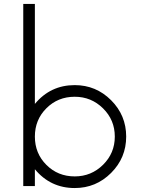

<svg xmlns="http://www.w3.org/2000/svg" viewBox="-20 -940 719 970"><path d="M357.5 -510Q465 -510 541.2 -433.8Q617.5 -357.5 617.5 -250Q617.5 -142.5 541.2 -66.2Q465 10 357.5 10Q235 10 156.2 -85V0H97.5V-920H156.2V-415Q235 -510 357.5 -510ZM357.5 -48.8Q441.2 -48.8 500.6 -107.5Q560 -166.2 560 -250Q560 -333.8 500.6 -392.5Q441.2 -451.2 357.5 -451.2Q272.5 -451.2 214.4 -393.1Q156.2 -335 156.2 -250Q156.2 -165 214.4 -106.9Q272.5 -48.8 357.5 -48.8Z"/></svg>

Font: Now Light
Style: Regular
Weight: 300
Designer: Alfredo Marco Pradil
Foundry: Alfredo Marco Pradil
Version: Version 1.002;PS 001.002;hotconv 1.0.88;makeotf.lib2.5.64775